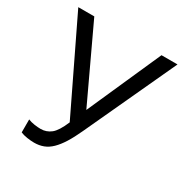

<svg xmlns="http://www.w3.org/2000/svg" viewBox="-165 -845 953 987"><g transform="rotate(30 311.5 -351.5)"><path d="M170 7Q151 7 128 3.5Q105 0 89 -7V-84Q106 -77 126.5 -74Q147 -71 164 -71Q198 -71 224.5 -92Q251 -113 277 -175L19 -710H114L319 -273L513 -710H608L358 -170Q336 -122 315 -88.5Q294 -55 272 -33.5Q250 -12 225 -2.5Q200 7 170 7Z"/></g></svg>

Font: PTCRaleway Medium
Style: Regular
Weight: 500
Designer: Matt McInerney, Pablo Impallari, Rodrigo Fuenzalida
Foundry: Matt McInerney, Pablo Impallari, Rodrigo Fuenzalida
Version: Version 3.000g; ttfautohint (v1.5) -l 8 -r 28 -G 28 -x 14 -D